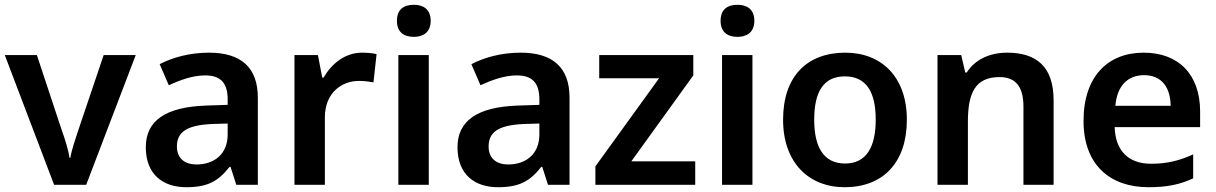

<svg xmlns="http://www.w3.org/2000/svg" viewBox="-20 -772 5081 802"><path d="M206 0H340L547 -542H413L305 -222C295 -191 278 -142 274 -113H270C267 -141 251 -193 240 -222L134 -542H0Z M853 -552C772 -552 701 -532 647 -504L685 -416C733 -438 785 -457 837 -457C896 -457 931 -431 931 -357V-334L840 -331C672 -325 589 -268 589 -157C589 -43 661 10 758 10C849 10 892 -16 939 -75H943L967 0H1057V-364C1057 -490 987 -552 853 -552ZM865 -254 931 -256V-210C931 -128 874 -85 801 -85C753 -85 719 -109 719 -160C719 -218 756 -249 865 -254Z M1492 -552C1421 -552 1364 -505 1332 -448H1326L1308 -542H1210V0H1337V-281C1337 -386 1409 -434 1479 -434C1503 -434 1524 -431 1540 -428L1553 -546C1537 -550 1512 -552 1492 -552Z M1709 -752C1669 -752 1638 -735 1638 -685C1638 -636 1669 -618 1709 -618C1746 -618 1779 -636 1779 -685C1779 -735 1746 -752 1709 -752ZM1771 -542H1644V0H1771Z M2155 -552C2074 -552 2003 -532 1949 -504L1987 -416C2035 -438 2087 -457 2139 -457C2198 -457 2233 -431 2233 -357V-334L2142 -331C1974 -325 1891 -268 1891 -157C1891 -43 1963 10 2060 10C2151 10 2194 -16 2241 -75H2245L2269 0H2359V-364C2359 -490 2289 -552 2155 -552ZM2167 -254 2233 -256V-210C2233 -128 2176 -85 2103 -85C2055 -85 2021 -109 2021 -160C2021 -218 2058 -249 2167 -254Z M2884 0V-98H2617L2876 -457V-542H2483V-445H2733L2467 -77V0Z M3061 -752C3021 -752 2990 -735 2990 -685C2990 -636 3021 -618 3061 -618C3098 -618 3131 -636 3131 -685C3131 -735 3098 -752 3061 -752ZM3123 -542H2996V0H3123Z M3768 -272C3768 -452 3661 -552 3511 -552C3350 -552 3251 -452 3251 -272C3251 -92 3359 10 3508 10C3668 10 3768 -92 3768 -272ZM3381 -272C3381 -387 3419 -453 3509 -453C3599 -453 3638 -387 3638 -272C3638 -158 3599 -89 3510 -89C3420 -89 3381 -158 3381 -272Z M4187 -552C4115 -552 4053 -524 4018 -469H4012L3995 -542H3896V0H4023V-264C4023 -384 4054 -450 4155 -450C4224 -450 4255 -408 4255 -327V0H4381V-353C4381 -493 4310 -552 4187 -552Z M4757 -552C4607 -552 4506 -452 4506 -267C4506 -82 4618 10 4777 10C4858 10 4910 -2 4964 -27V-127C4906 -101 4856 -88 4788 -88C4692 -88 4639 -144 4636 -241H4993V-306C4993 -461 4903 -552 4757 -552ZM4759 -458C4834 -458 4869 -405 4870 -330H4639C4646 -413 4690 -458 4759 -458Z"/></svg>

Font: Noto Sans Lao SemiBold
Style: Regular
Weight: 600
Designer: Monotype Design Team
Foundry: Monotype Imaging Inc.
Version: Version 2.003